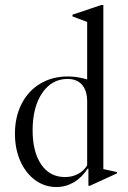

<svg xmlns="http://www.w3.org/2000/svg" viewBox="-20 -741 512 771"><path d="M332 -64 335 -63V5H341L450 -45V-50L395 -62V-721H387L271 -682V-675L330 -653V-422Q291 -434 252 -434Q190 -434 141.5 -405Q93 -376 66.5 -323.5Q40 -271 40 -204Q40 -143 61.5 -94.5Q83 -46 121 -18Q159 10 206 10Q244 10 276.5 -9Q309 -28 332 -64ZM111 -218Q111 -311 149.5 -367.5Q188 -424 251 -424Q289 -424 309.5 -400.5Q330 -377 330 -333V-77Q317 -55 293.5 -42.5Q270 -30 241 -30Q180 -30 145.5 -80.5Q111 -131 111 -218Z"/></svg>

Font: Libre Caslon Display
Style: Regular
Weight: 400
Designer: Pablo Impallari, Rodrigo Fuenzalida
Foundry: Pablo Impallari, Rodrigo Fuenzalida
Version: Version 1.100; ttfautohint (v1.6) -l 8 -r 50 -G 200 -x 14 -D